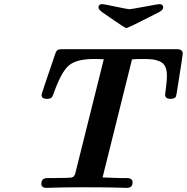

<svg xmlns="http://www.w3.org/2000/svg" viewBox="-20 -914 909 934"><path d="M181.2 -20Q181.2 -47.9 210.9 -47.9H243.2Q317.4 -47.9 330.1 -51Q342.8 -54.2 347.2 -74.2Q348.1 -79.1 349.1 -82L472.2 -575.2Q480 -609.4 484.9 -626Q472.7 -627 446.8 -627H437Q352.1 -627 314.9 -595.5Q277.8 -564 241.2 -460Q236.3 -443.8 229.7 -438.5Q223.1 -433.1 208 -433.1Q182.1 -433.1 182.1 -452.1Q182.1 -458 249 -652.8Q253.9 -667 260.5 -670.9Q267.1 -674.8 280.8 -674.8H840.8Q868.7 -674.8 869.1 -652.8Q869.1 -646 839.8 -462.9Q837.9 -450.7 836.4 -445.8Q835 -440.9 828.4 -437Q821.8 -433.1 810.1 -433.1Q783.2 -433.1 783.2 -454.1Q783.2 -456.1 787.6 -489.5Q792 -522.9 792 -546.9Q792 -573.7 783.4 -590.8Q774.9 -607.9 756.8 -615.5Q738.8 -623 722.4 -625Q706.1 -627 679.2 -627H669.9Q637.7 -627 622.1 -625L479 -50.8Q480 -50.8 563 -47.9H596.2Q625 -47.9 625 -26.9Q625 0 596.2 0Q591.3 0 566.7 -1Q542 -2 500 -2.4Q458 -2.9 408.2 -2.9H356.9Q334 -2.9 298.1 -2.4Q262.2 -2 233.9 -1L207 0Q181.2 0 181.2 -20ZM459 -877Q459 -894 478 -894Q483.9 -894 543 -881.6Q602.1 -869.1 609.9 -869.1Q616.7 -869.1 683.3 -881.6Q750 -894 754.9 -894Q773.9 -894 773.9 -877Q773.9 -865.7 752 -854Q603 -777.8 596.2 -777.8H594.2Q588.4 -777.8 536.1 -814Q503.9 -835.9 481 -852.1Q459 -867.2 459 -877Z"/></svg>

Font: CMU Serif
Style: BoldItalic
Weight: 700
Italic angle: -14.04°
Version: Version 0.7.0